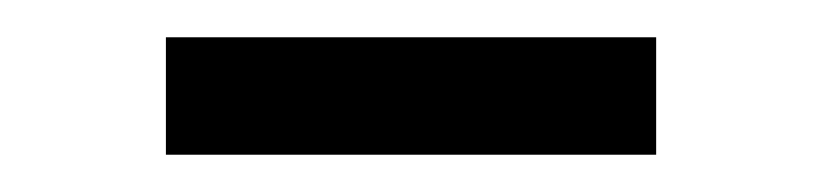

<svg xmlns="http://www.w3.org/2000/svg" viewBox="-20 -373 440 103"><path d="M332 -290H69V-353H332Z"/></svg>

Font: Kaisei Tokumin Medium
Style: Regular
Weight: 500
Designer: Font-Kai, 金井和夫
Foundry: KAZUO KANAI
Version: Version 5.003